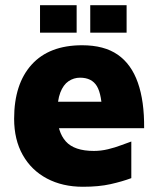

<svg xmlns="http://www.w3.org/2000/svg" viewBox="-20 -699 605 734"><path d="M297 15Q219 15 159.5 -16.5Q100 -48 67 -106.5Q34 -165 34 -245Q34 -378 101 -452Q168 -526 294 -526Q378 -526 430 -490Q482 -454 507 -383Q532 -312 531 -209H149L129 -310H391L371 -256Q370 -337 350.5 -369.5Q331 -402 286 -402Q262 -402 242 -388.5Q222 -375 210.5 -345Q199 -315 199 -264Q199 -195 231.5 -158.5Q264 -122 339 -122Q366 -122 393 -128.5Q420 -135 443.5 -144Q467 -153 482 -158V-18Q447 -5 402.5 5Q358 15 297 15ZM325 -574V-679H464V-574ZM133 -574V-679H273V-574Z"/></svg>

Font: Maven Pro ExtraBold
Style: Regular
Weight: 800
Designer: Joe Prince
Foundry: Joe Prince
Version: Version 2.100